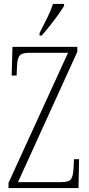

<svg xmlns="http://www.w3.org/2000/svg" viewBox="-20 -951 451 971"><path d="M23 0V-26L324 -684H127Q89 -684 78 -668Q67 -652 66 -613L64 -569H39L43 -714H371V-689L71 -30H291Q330 -30 340 -46Q350 -62 352 -101L354 -146H380L377 0ZM180 -784Q202 -827 219.5 -862Q237 -897 248 -931H304V-921Q294 -904 275 -877.5Q256 -851 233.5 -822.5Q211 -794 191 -771H180Z"/></svg>

Font: Noto Serif Tamil ExtraCondensed ExtraLight
Style: Italic
Weight: 200
Width: 2
Italic angle: -12°
Designer: Indian Type Foundry, Tom Grace, and the Monotype Design Team
Foundry: Monotype Imaging Inc.
Version: Version 2.003; ttfautohint (v1.8.4.7-5d5b)